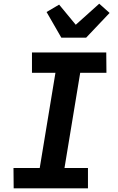

<svg xmlns="http://www.w3.org/2000/svg" viewBox="-20 -1019 640 1039"><path d="M456 0H54L53 -110H195L280 -625H153V-735H555L556 -625H414L329 -110H456ZM312 -815 232 -954 300 -994 390 -885 517 -999 573 -949 446 -815Z"/></svg>

Font: Iosevka Extrabold Extended
Style: Italic
Weight: 800
Width: 7
Italic angle: -9°
Monospace: yes
Designer: Belleve Invis
Foundry: Belleve Invis
Version: Version 32.5.0; ttfautohint (v1.8.4)